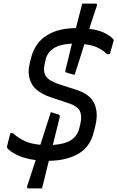

<svg xmlns="http://www.w3.org/2000/svg" viewBox="-20 -874 651 1065"><path d="M262 -252Q273 -249 285 -245Q297 -241 304 -239Q314 -236 311 -223Q304 -197 294.5 -156.5Q285 -116 273 -70Q338 -74 373.5 -96.5Q409 -119 420 -163L425 -184Q436 -228 423.5 -257Q411 -286 353 -304L266 -333Q181 -361 155 -411Q129 -461 145 -522L153 -556Q176 -639 240.5 -678.5Q305 -718 401 -718Q412 -759 421 -795Q430 -831 436 -854H510Q521 -854 517 -841Q510 -821 499 -787.5Q488 -754 475 -714Q523 -708 555 -693.5Q587 -679 606 -659Q608 -657 610 -654.5Q612 -652 610 -647Q606 -631 600 -610.5Q594 -590 589 -574H573Q553 -595 522.5 -609.5Q492 -624 448 -629Q434 -583 419.5 -538.5Q405 -494 394 -459Q384 -461 370 -465Q356 -469 350 -471Q340 -474 343 -485Q352 -520 361 -557.5Q370 -595 379 -632Q312 -629 277 -605.5Q242 -582 233 -543L228 -521Q218 -478 234.5 -451.5Q251 -425 313 -405L403 -376Q479 -352 502.5 -301Q526 -250 510 -181L502 -148Q482 -60 415.5 -21.5Q349 17 251 18Q243 49 235.5 80Q228 111 222 135.5Q216 160 213 171H138Q127 171 131 157Q138 136 150.5 98Q163 60 178 14Q124 7 84.5 -10Q45 -27 23 -49Q18 -55 19 -62Q23 -77 27.5 -96.5Q32 -116 37 -135H52Q83 -107 119 -91Q155 -75 204 -71Q220 -120 235 -168Q250 -216 262 -252Z"/></svg>

Font: Recursive Sn Lnr St
Style: Italic
Weight: 400
Italic angle: -15°
Version: Version 1.079;hotconv 1.0.112;makeotfexe 2.5.65598; ttfautoh